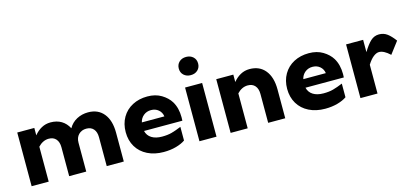

<svg xmlns="http://www.w3.org/2000/svg" viewBox="-61 -1171 3504 1630"><g transform="rotate(-15 1690.5 -355.5)"><path d="M634 -352Q593 -352 566.5 -325.5Q540 -299 540 -254V0H390V-254Q390 -300 367.5 -326Q345 -352 304 -352Q277 -352 253 -340Q229 -328 210 -307V0H60V-472H210V-407Q238 -442 274.5 -462Q311 -482 354 -482Q409 -482 449 -458Q489 -434 513 -388Q539 -434 584.5 -458Q630 -482 684 -482Q772 -482 821 -421.5Q870 -361 870 -254V0H720V-254Q720 -300 697.5 -326Q675 -352 634 -352Z M1205 -482Q1276 -482 1327.5 -451Q1379 -420 1406 -376Q1441 -318 1441 -236Q1441 -215 1440 -206H1103Q1113 -164 1148.5 -142Q1184 -120 1240 -120Q1289 -120 1325.5 -130Q1362 -140 1410 -160V-40Q1379 -18 1329.5 -4Q1280 10 1220 10Q1140 10 1078.5 -20.5Q1017 -51 983.5 -107Q950 -163 950 -236Q950 -309 982.5 -365Q1015 -421 1073 -451.5Q1131 -482 1205 -482ZM1302 -281Q1297 -317 1270.5 -339.5Q1244 -362 1205 -362Q1167 -362 1139.5 -339.5Q1112 -317 1104 -281Z M1610 -721Q1572 -721 1548.5 -698.5Q1525 -676 1525 -641Q1525 -605 1549 -583Q1573 -561 1610 -561Q1648 -561 1671.5 -583.5Q1695 -606 1695 -641Q1695 -677 1671 -699Q1647 -721 1610 -721ZM1685 0H1535V-472H1685Z M1959 -472V-407Q1987 -442 2023.5 -462Q2060 -482 2103 -482Q2191 -482 2240 -421.5Q2289 -361 2289 -254V0H2139V-254Q2139 -300 2116.5 -326Q2094 -352 2053 -352Q2026 -352 2002 -340Q1978 -328 1959 -307V0H1809V-472Z M2624 -482Q2695 -482 2746.5 -451Q2798 -420 2825 -376Q2860 -318 2860 -236Q2860 -215 2859 -206H2522Q2532 -164 2567.5 -142Q2603 -120 2659 -120Q2708 -120 2744.5 -130Q2781 -140 2829 -160V-40Q2798 -18 2748.5 -4Q2699 10 2639 10Q2559 10 2497.5 -20.5Q2436 -51 2402.5 -107Q2369 -163 2369 -236Q2369 -309 2401.5 -365Q2434 -421 2492 -451.5Q2550 -482 2624 -482ZM2721 -281Q2716 -317 2689.5 -339.5Q2663 -362 2624 -362Q2586 -362 2558.5 -339.5Q2531 -317 2523 -281Z M2950 0V-472H3100V-364Q3136 -424 3167.5 -453Q3199 -482 3241 -482Q3282 -482 3313 -459Q3344 -436 3377 -391L3298 -287Q3245 -337 3203 -337Q3179 -337 3152.5 -316Q3126 -295 3100 -253V0Z"/></g></svg>

Font: Madhuban Bold
Style: Regular
Weight: 700
Designer: jaikishan Patel
Foundry: MagicType
Version: Version 1.000